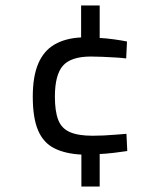

<svg xmlns="http://www.w3.org/2000/svg" viewBox="-20 -602 600 703"><path d="M278 81V-36Q219 -39 179 -59Q139 -79 119.5 -124.5Q100 -170 100 -248Q100 -322 120 -369Q140 -416 179.5 -439Q219 -462 277 -465V-582H345V-463Q368 -462 397 -458Q426 -454 445 -450L442 -388Q428 -390 403.5 -391.5Q379 -393 354.5 -394Q330 -395 313 -395Q240 -395 210.5 -361.5Q181 -328 181 -248Q181 -195 193 -163.5Q205 -132 235.5 -118.5Q266 -105 319 -105Q337 -105 360 -106Q383 -107 405 -109Q427 -111 443 -112L446 -49Q427 -46 397.5 -42.5Q368 -39 345 -38V81Z"/></svg>

Font: Cairo
Style: Regular
Weight: 400
Designer: Mohamed Gaber, Accademia di Belle Arti di Urbino
Foundry: Kief Type Foundry, Accademia di Belle Arti di Urbino
Version: Version 3.120